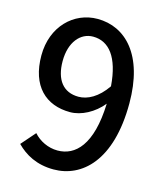

<svg xmlns="http://www.w3.org/2000/svg" viewBox="-114 -835 797 934"><g transform="rotate(15 285.0 -368.5)"><path d="M269 -360C192 -360 150 -414 150 -508C150 -604 200 -661 263 -661C343 -661 398 -595 409 -450C365 -386 314 -360 269 -360ZM55 -65C98 -21 158 13 243 13C385 13 517 -103 517 -393C517 -636 403 -750 262 -750C143 -750 43 -654 43 -508C43 -354 126 -277 249 -277C305 -277 368 -310 411 -363C404 -153 327 -81 238 -81C191 -81 146 -103 117 -136Z"/></g></svg>

Font: Genne Gothic Medium
Style: Regular
Weight: 500
Designer: Ryoko NISHIZUKA (kana & ideographs); Paul D. Hunt (Latin, Greek & Cyrillic); Wenlong ZHANG (bopomofo); Sandoll Communica
Foundry: Adobe Systems Incorporated
Version: Version 1.004;PS 1.004;hotconv 16.6.51;makeotf.lib2.5.65220